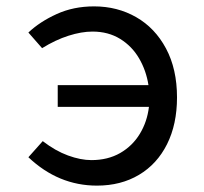

<svg xmlns="http://www.w3.org/2000/svg" viewBox="-20 -570 640 602"><path d="M69 -77 114 -127.5Q153.5 -97 193.2 -82.5Q233 -68 266.5 -68Q318 -68 356.8 -90.2Q395.5 -112.5 418.5 -150.5Q441.5 -188.5 447 -235H161V-303H445.5Q438.5 -348.5 416.2 -386.8Q394 -425 356.8 -448Q319.5 -471 270 -471Q235.5 -471 194.8 -458Q154 -445 112 -419L69 -468Q105 -502 157.8 -526Q210.5 -550 275 -550Q348 -550 407 -516.2Q466 -482.5 500.5 -418Q535 -353.5 535 -264.5Q535 -180.5 503.8 -118Q472.5 -55.5 415.8 -21.8Q359 12 284 12Q163 12 69 -77Z"/></svg>

Font: JuliaMono
Style: Regular
Weight: 400
Monospace: yes
Designer: cormullion
Foundry: corm
Version: Version 0.055; ttfautohint (v1.8.4)